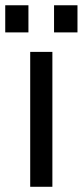

<svg xmlns="http://www.w3.org/2000/svg" viewBox="-47 -716 317 736"><path d="M68.8 -517.1H153.8V0H68.8ZM250 -695.8V-591.8H160.2V-695.8ZM62 -695.8V-591.8H-26.9V-695.8Z"/></svg>

Font: XB Khoramshahr
Style: Regular
Weight: 400
Designer: Behnam
Foundry: Irmug
Version: Version 8.005 2009